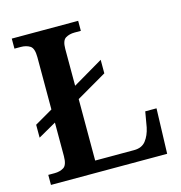

<svg xmlns="http://www.w3.org/2000/svg" viewBox="-106 -809 854 905"><g transform="rotate(-15 321.0 -357.0)"><path d="M32 0V-49H63Q89 -49 107.5 -60.5Q126 -72 126 -116V-279L38 -229V-292L126 -343V-598Q126 -642 107.5 -653.5Q89 -665 63 -665H32V-714H356V-665H325Q300 -665 281.5 -654Q263 -643 263 -602V-422L411 -509V-443L263 -357V-57H453Q491 -57 510.5 -82Q530 -107 538 -145L551 -220H606L599 0Z"/></g></svg>

Font: Noto Serif Toto SemiBold
Style: Regular
Weight: 600
Designer: Monotype Design Team
Foundry: Monotype Imaging Inc.
Version: Version 2.001; ttfautohint (v1.8.4.7-5d5b)